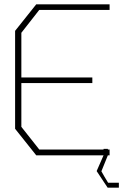

<svg xmlns="http://www.w3.org/2000/svg" viewBox="-20 -720 571 890"><path d="M531 127V150H479L428 73L460 0H148L50 -123V-577L148 -700H488V-674H162L79 -568V-361H408V-335H79V-132L162 -27H460V-30H480V-27H488V0H480L450 74L463 97L481 127Z"/></svg>

Font: Turret Road ExtraLight
Style: Regular
Weight: 275
Designer: Noponies
Foundry: Noponies
Version: Version 1.001; ttfautohint (v1.8)